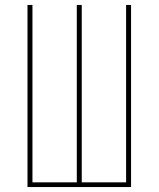

<svg xmlns="http://www.w3.org/2000/svg" viewBox="-20 -755 640 775"><path d="M91 0V-735H111V-19H290V-735H310V-19H489V-735H509V0Z"/></svg>

Font: Iosevka Curly Thin Extended
Style: Regular
Weight: 100
Width: 7
Monospace: yes
Designer: Belleve Invis
Foundry: Belleve Invis
Version: Version 11.1.0; ttfautohint (v1.8.3)